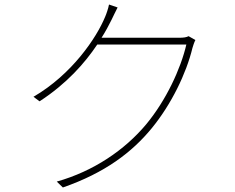

<svg xmlns="http://www.w3.org/2000/svg" viewBox="-20 -806 1040 849"><path d="M500 -773 462 -786C459 -769 450 -743 445 -732C407 -639 298 -477 128 -378L155 -358C275 -436 355 -527 410 -609H804C779 -501 714 -362 627 -257C532 -143 394 -49 231 -3L258 23C445 -42 564 -133 651 -239C738 -345 804 -482 831 -594C833 -601 839 -620 844 -629L814 -646C804 -641 793 -639 770 -639H429C447 -667 461 -694 473 -718C481 -734 491 -756 500 -773Z"/></svg>

Font: Noto Sans CJK HK Thin
Style: Regular
Weight: 100
Designer: Ryoko NISHIZUKA 西塚涼子 (kana, bopomofo & ideographs); Paul D. Hunt (Latin, Greek & Cyrillic); Sandoll Communications 산돌커뮤니
Foundry: Adobe
Version: Version 2.004;hotconv 1.0.118;makeotfexe 2.5.65603